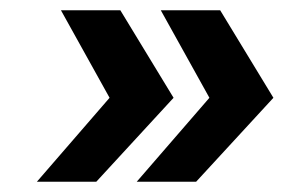

<svg xmlns="http://www.w3.org/2000/svg" viewBox="-20 -472 587 375"><path d="M319 -281 168 -117H52L194 -281L99 -452H215ZM514 -281 363 -117H247L389 -281L294 -452H410Z"/></svg>

Font: Krub SemiBold
Style: Italic
Weight: 600
Italic angle: -8°
Designer: Ekaluck Peanpanawate
Foundry: Cadson Demak Co.,Ltd.
Version: Version 1.000; ttfautohint (v1.6)